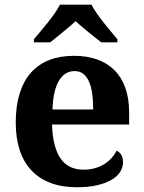

<svg xmlns="http://www.w3.org/2000/svg" viewBox="-20 -786 611 816"><path d="M296.9 -483.9Q254.9 -483.9 230.2 -442.4Q205.6 -400.9 203.1 -320.8H376Q376 -358.9 371.6 -389.2Q367.2 -419.4 357.7 -440.4Q348.1 -461.4 333.3 -472.7Q318.4 -483.9 296.9 -483.9ZM306.2 9.8Q242.7 9.8 194.1 -8.8Q145.5 -27.3 112.8 -62.5Q80.1 -97.7 63.5 -148.7Q46.9 -199.7 46.9 -265.1Q46.9 -335.4 63.5 -388.7Q80.1 -441.9 111.8 -477.5Q143.6 -513.2 189.7 -531Q235.8 -548.8 294.9 -548.8Q349.1 -548.8 392.6 -533.4Q436 -518.1 466.3 -487.8Q496.6 -457.5 512.7 -412.6Q528.8 -367.7 528.8 -308.1V-256.8H201.2Q202.6 -206.5 212.2 -170.4Q221.7 -134.3 238.5 -110.8Q255.4 -87.4 279.5 -76.2Q303.7 -64.9 335 -64.9Q360.8 -64.9 382.8 -71Q404.8 -77.1 422.6 -88.1Q440.4 -99.1 453.9 -114Q467.3 -128.9 476.1 -146Q502.9 -131.3 502.9 -97.2Q502.9 -75.7 491.2 -56.4Q479.5 -37.1 455.1 -22.5Q430.7 -7.8 393.8 1Q356.9 9.8 306.2 9.8ZM124 -619.1Q135.7 -633.3 151.6 -651.9Q167.5 -670.4 183.1 -690.2Q198.7 -710 212.6 -729.7Q226.6 -749.5 234.4 -766.1H369.1Q377 -749.5 390.9 -729.7Q404.8 -710 420.4 -690.2Q436 -670.4 451.7 -651.9Q467.3 -633.3 479 -619.1V-606H410.2Q399.9 -614.3 385.7 -625.5Q371.6 -636.7 356.4 -648.9Q341.3 -661.1 326.9 -673.3Q312.5 -685.5 301.3 -695.8Q290 -685.5 275.6 -673.3Q261.2 -661.1 246.3 -648.9Q231.4 -636.7 217.5 -625.5Q203.6 -614.3 193.4 -606H124Z"/></svg>

Font: Droids
Style: b
Weight: 700
Foundry: Ascender Corporation
Version: Version 1.00 build 113